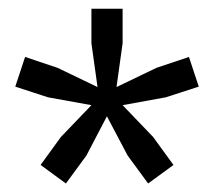

<svg xmlns="http://www.w3.org/2000/svg" viewBox="-20 -828 490 440"><path d="M261 -587 331 -514 377.5 -450 319.5 -407.5 272.5 -471.5 225 -561.5 178 -471.5 131 -407.5 73 -450 119.5 -514 189.5 -587 90 -605 15 -629.5 37.5 -697.5 112 -672.5 203.5 -628.5 189.5 -729V-808H261V-729L247 -628.5L338.5 -672.5L413 -697.5L435.5 -629.5L360 -605Z"/></svg>

Font: Encode Sans Condensed Medium
Style: Regular
Weight: 500
Width: 3
Designer: Multiple Designers
Foundry: Impallari Type
Version: Version 2.000